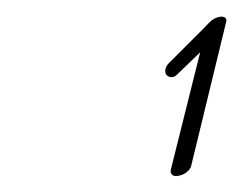

<svg xmlns="http://www.w3.org/2000/svg" viewBox="-20 -483 297 235"><path d="M225 -419 189 -275C188 -270 192 -266 199 -268C206 -269 213 -275 214 -280L257 -457C258 -461 254 -464 247 -462C239 -460 234 -453 230 -449L186 -405C182 -401 181 -394 184 -391C188 -387 194 -388 198 -393Z"/></svg>

Font: Hi. Perspective
Style: Perspective
Weight: 400
Designer: Mew Too, Robert Jablonski
Foundry: Cannot Into Space Fonts
Version: Version 1.996